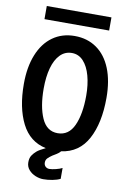

<svg xmlns="http://www.w3.org/2000/svg" viewBox="-114 -961 829 1237"><g transform="rotate(10 300.0 -342.5)"><path d="M439 -369Q439 -441 423.2 -498.8Q407.5 -556.5 376.5 -590.2Q345.5 -624 301 -624Q256 -624 224.5 -591.8Q193 -559.5 177 -501.8Q161 -444 161 -367Q161 -249.5 194.2 -174.2Q227.5 -99 299 -99Q371.5 -99 405.2 -173.5Q439 -248 439 -369ZM146 118Q146 90.5 157.2 73.2Q168.5 56 185 42Q192.5 35 208.5 26Q224.5 17 241 9Q134 -13.5 82 -116.2Q30 -219 30 -375Q30 -485 62.8 -566.2Q95.5 -647.5 156.5 -691.2Q217.5 -735 300 -735Q383 -735 444 -692.2Q505 -649.5 537.5 -569Q570 -488.5 570 -377Q570 -213 514 -108.5Q458 -4 341.5 12Q334 24 301 43L291 49Q274 60.5 262.5 72Q251 83.5 251 101Q251 117.5 261.2 127.2Q271.5 137 287 137Q303 137 329.2 130.5Q355.5 124 370 116V187Q349.5 197.5 319 203.2Q288.5 209 259 209Q235 209 208.5 198.5Q182 188 164 167.2Q146 146.5 146 118ZM88.5 -894H511.5V-808H88.5Z"/></g></svg>

Font: JuliaMono
Style: Bold
Weight: 700
Monospace: yes
Designer: cormullion
Foundry: corm
Version: Version 0.055; ttfautohint (v1.8.4)